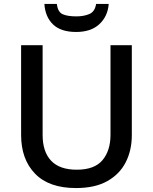

<svg xmlns="http://www.w3.org/2000/svg" viewBox="-20 -943 776 973"><path d="M648 -258Q648 -181 617 -120.5Q586 -60 523.5 -25Q461 10 365 10Q228 10 157.5 -63Q87 -136 87 -259V-714H196V-259Q196 -174 239 -128.5Q282 -83 369 -83Q459 -83 499.5 -131.5Q540 -180 540 -260V-714H648ZM531 -923Q526 -860 483.5 -820.5Q441 -781 366 -781Q288 -781 248.5 -819.5Q209 -858 205 -923H268Q273 -882 297.5 -871Q322 -860 367 -860Q405 -860 433 -872Q461 -884 467 -923Z"/></svg>

Font: Noto Sans Meetei Mayek Medium
Style: Regular
Weight: 500
Designer: Monotype Design Team and Neelakash Kshetrimayum
Foundry: Monotype Imaging Inc.
Version: Version 2.002; ttfautohint (v1.8.4.7-5d5b)